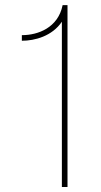

<svg xmlns="http://www.w3.org/2000/svg" viewBox="-20 -748 403 768"><path d="M227.5 0H250V-727.5H230.5C212.4 -636.7 131.3 -607.4 68.4 -607.4H67.4V-585C119.6 -585 188.5 -603.5 227.5 -661.1Z"/></svg>

Font: Raveo Thin
Style: Regular
Weight: 100
Designer: Jakub Foglar, Rasmus Andersson (Inter)
Foundry: Jakubfoglar.com
Version: Version 1.100;Glyphs 3.2.3 (3260)